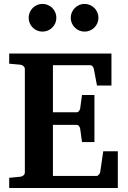

<svg xmlns="http://www.w3.org/2000/svg" viewBox="-20 -938 638 958"><path d="M25.9 0V-50.8L81.1 -56.2Q89.8 -57.1 96.9 -62.7Q104 -68.4 104 -78.1V-592.8Q104 -602.5 96.9 -608.4Q89.8 -614.3 81.1 -615.2L25.9 -620.1V-670.9H536.1V-511.2H463.9L448.2 -594.2Q446.3 -601.6 441.7 -607.2Q437 -612.8 430.2 -612.8H244.1V-377.9H362.8Q369.6 -377.9 374.3 -384.3Q378.9 -390.6 379.9 -396L389.2 -463.9H451.2V-229H389.2L379.9 -296.9Q378.9 -302.2 374.3 -308.6Q369.6 -314.9 362.8 -314.9H244.1V-60.1H461.9Q468.3 -60.1 473.6 -66.9Q479 -73.7 480 -79.1L495.1 -183.1H567.9V0ZM261.2 -849.1Q261.2 -835 255.9 -822.5Q250.5 -810.1 241 -800.5Q231.4 -791 218.8 -785.6Q206.1 -780.3 191.9 -780.3Q177.7 -780.3 165 -785.6Q152.3 -791 143.1 -800.5Q133.8 -810.1 128.4 -822.5Q123 -835 123 -849.1Q123 -863.3 128.4 -876Q133.8 -888.7 143.1 -898.2Q152.3 -907.7 165 -913.1Q177.7 -918.5 191.9 -918.5Q206.1 -918.5 218.8 -913.1Q231.4 -907.7 241 -898.2Q250.5 -888.7 255.9 -876Q261.2 -863.3 261.2 -849.1ZM471.2 -849.1Q471.2 -835 465.8 -822.5Q460.4 -810.1 450.9 -800.5Q441.4 -791 428.7 -785.6Q416 -780.3 401.9 -780.3Q387.7 -780.3 375.2 -785.6Q362.8 -791 353.3 -800.5Q343.8 -810.1 338.4 -822.5Q333 -835 333 -849.1Q333 -863.3 338.4 -876Q343.8 -888.7 353.3 -898.2Q362.8 -907.7 375.2 -913.1Q387.7 -918.5 401.9 -918.5Q416 -918.5 428.7 -913.1Q441.4 -907.7 450.9 -898.2Q460.4 -888.7 465.8 -876Q471.2 -863.3 471.2 -849.1Z"/></svg>

Font: Charis SIL Afr
Style: Bold
Weight: 700
Foundry: SIL International
Version: Version 5.000